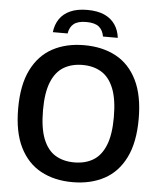

<svg xmlns="http://www.w3.org/2000/svg" viewBox="-62 -998 884 1060"><g transform="rotate(5 380.0 -468.0)"><path d="M379.5 9.5Q279 9.5 204 -31Q129 -71.5 87.2 -155.5Q45.5 -239.5 45.5 -370Q45.5 -500.5 87.2 -584.5Q129 -668.5 204 -709Q279 -749.5 379.5 -749.5Q480.5 -749.5 555.5 -709Q630.5 -668.5 672 -584.2Q713.5 -500 713.5 -370Q713.5 -240 672 -155.8Q630.5 -71.5 555.2 -31Q480 9.5 379.5 9.5ZM379.5 -100Q440.5 -100 484.5 -126.5Q528.5 -153 552.2 -211.8Q576 -270.5 576 -367Q576 -466.5 552 -526.5Q528 -586.5 484 -613.2Q440 -640 379.5 -640Q319.5 -640 275.2 -613.8Q231 -587.5 207 -528.8Q183 -470 183 -373Q183 -273 207 -213Q231 -153 275 -126.5Q319 -100 379.5 -100ZM199.5 -806Q204.5 -848.5 225.5 -879.5Q246.5 -910.5 284.8 -927.8Q323 -945 379 -945Q435.5 -945 473.8 -927.8Q512 -910.5 533.2 -879.2Q554.5 -848 559.5 -806H477.5Q471.5 -841.5 448.8 -859.8Q426 -878 379 -878Q332.5 -878 309.8 -859.8Q287 -841.5 281.5 -806Z"/></g></svg>

Font: Encode Sans Condensed Thin SemiBold
Style: Regular
Weight: 600
Version: Version 3.002